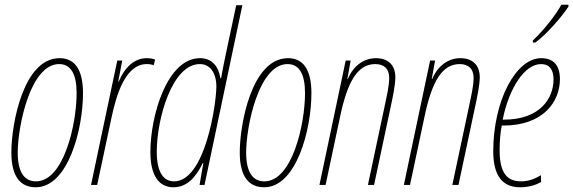

<svg xmlns="http://www.w3.org/2000/svg" viewBox="-20 -782 2424 812"><path d="M131 10C268 10 331 -235 331 -388C331 -491 294 -536 232 -536C79 -536 28 -258 28 -137C28 -33 68 10 131 10ZM132 -15C82 -15 55 -55 55 -137C55 -247 108 -511 230 -511C279 -511 304 -470 304 -388C304 -257 250 -15 132 -15Z M365 0H391L451 -282C472 -381 510 -511 601 -511C613 -511 623 -509 630 -506L636 -530C629 -533 617 -536 601 -536C548 -536 508 -498 482 -437H480L497 -526H476Z M713 10C770 10 807 -30 838 -93H840L824 0H845L1005 -760H979L936 -558C928 -522 921 -483 915 -451H912C905 -499 878 -536 826 -536C687 -536 616 -294 616 -138C616 -42 651 10 713 10ZM716 -15C673 -15 643 -51 643 -140C643 -280 708 -511 825 -511C869 -511 895 -473 895 -416C895 -344 848 -15 716 -15Z M1097 10C1234 10 1297 -235 1297 -388C1297 -491 1260 -536 1198 -536C1045 -536 994 -258 994 -137C994 -33 1034 10 1097 10ZM1098 -15C1048 -15 1021 -55 1021 -137C1021 -247 1074 -511 1196 -511C1245 -511 1270 -470 1270 -388C1270 -257 1216 -15 1098 -15Z M1331 0H1357L1418 -287C1449 -436 1492 -511 1567 -511C1603 -511 1626 -492 1626 -453C1626 -419 1616 -378 1608 -339L1536 0H1562L1632 -329C1641 -370 1652 -424 1652 -455C1652 -509 1619 -536 1570 -536C1518 -536 1474 -503 1451 -448H1449L1463 -526H1442Z M1688 0H1714L1775 -287C1806 -436 1849 -511 1924 -511C1960 -511 1983 -492 1983 -453C1983 -419 1973 -378 1965 -339L1893 0H1919L1989 -329C1998 -370 2009 -424 2009 -455C2009 -509 1976 -536 1927 -536C1875 -536 1831 -503 1808 -448H1806L1820 -526H1799Z M2233 -610 2234 -602H2244C2291 -636 2356 -711 2384 -754V-762H2354C2332 -721 2283 -658 2233 -610ZM2179 10C2218 10 2247 0 2268 -12V-41C2243 -26 2215 -15 2184 -15C2121 -15 2093 -55 2093 -147C2093 -186 2096 -220 2102 -251H2108C2280 -251 2348 -354 2348 -447C2348 -511 2316 -536 2269 -536C2161 -536 2066 -355 2066 -142C2066 -38 2106 10 2179 10ZM2111 -276H2106C2132 -407 2198 -511 2268 -511C2304 -511 2321 -487 2321 -446C2321 -366 2264 -276 2111 -276Z"/></svg>

Font: Noto Sans ExtraCondensed Thin
Style: Italic
Weight: 100
Width: 2
Italic angle: -12°
Designer: Monotype Design Team
Foundry: Monotype Imaging Inc.
Version: Version 2.013